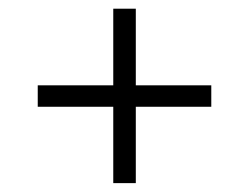

<svg xmlns="http://www.w3.org/2000/svg" viewBox="-20 -451 567 437"><path d="M289.1 -256.8H460.9V-208H289.1V-34.2H237.8V-208H65.9V-256.8H237.8V-431.2H289.1Z"/></svg>

Font: Linux Libertine G
Style: Regular
Weight: 400
Designer: Philipp H. Poll
Foundry: Philipp H. Poll
Version: Version 4.7.5